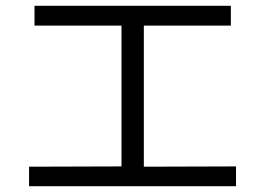

<svg xmlns="http://www.w3.org/2000/svg" viewBox="-20 -682 904 655"><path d="M79.1 -113.3 394.5 -114.3V-594.7H97.7V-662.1H767.6V-594.7H470.7V-113.3L785.2 -114.3V-46.9H79.1Z"/></svg>

Font: Pretendard GOV Variable
Style: Regular
Weight: 400
Designer: Base glyphs from Inter by Rasmus Andersson; Hangul glyphs from Noto Sans CJK(Source Han Sans) by Jang Soo-young and Kang
Foundry: Kil Hyung-jin
Version: Version 1.307;Glyphs 3.2 (3192)